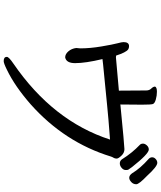

<svg xmlns="http://www.w3.org/2000/svg" viewBox="64 -869 872 1040"><g transform="rotate(90 500.0 -349.0)"><path d="M865 -562Q850 -562 842 -575Q809 -628 764 -671Q758 -677 758 -688Q758 -698 767.5 -708.5Q777 -719 790 -719Q813 -719 885 -628Q897 -611 899 -608Q901 -605 901 -594Q901 -582 889.5 -572Q878 -562 865 -562ZM311 67Q288 67 288 50Q288 39 325 14Q636 -200 736 -509Q615 -500 548 -493Q481 -486 396 -478Q311 -470 300 -468Q322 -376 322 -320Q322 -272 291 -266Q273 -266 258 -283.5Q243 -301 240 -326L242 -348Q242 -401 231.5 -463Q221 -525 214.5 -549Q208 -573 208 -582Q208 -612 230 -612Q241 -612 248 -607Q264 -595 281 -542Q285 -541 291 -541L471 -557L470 -705Q470 -722 459.5 -732.5Q449 -743 449 -753Q453 -763 477 -763Q498 -763 519 -757Q540 -751 543.5 -741Q547 -731 547 -682L546 -565Q770 -587 788 -587Q808 -587 823.5 -570.5Q839 -554 839 -545Q839 -535 834.5 -528Q830 -521 828 -514Q751 -263 546 -80Q448 6 359 49Q323 67 311 67ZM943 -613Q930 -613 919 -628Q892 -673 840 -719Q832 -727 832 -737Q832 -748 841.5 -756.5Q851 -765 862 -765Q882 -765 932 -710Q978 -666 978 -651Q978 -635 966 -624Q954 -613 943 -613Z"/></g></svg>

Font: LXGW WenKai Lite Medium
Style: Regular
Weight: 500
Designer: LXGW / Fontworks Inc.
Foundry: LXGW / Fontworks Inc.
Version: Version 1.511; March 25, 2025